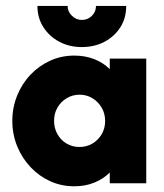

<svg xmlns="http://www.w3.org/2000/svg" viewBox="-20 -628 561 658"><path d="M234.7 10.4Q190.3 10.4 152.1 -6.9Q113.9 -24.3 84.7 -55.2Q55.6 -86.1 38.9 -126.7Q22.2 -167.4 22.2 -213.9Q22.2 -259.7 38.9 -300.7Q55.6 -341.7 84.7 -372.2Q113.9 -402.8 152.1 -420.1Q190.3 -437.5 234.7 -437.5Q272.2 -437.5 303.1 -425.3Q334 -413.2 356.2 -391V-427.1H481.2V0H356.2V-36.8Q334 -14.6 303.1 -2.1Q272.2 10.4 234.7 10.4ZM252.1 -124.3Q277.1 -124.3 296.9 -136.1Q316.7 -147.9 328.5 -168.1Q340.3 -188.2 340.3 -213.2Q340.3 -238.9 328.5 -259Q316.7 -279.2 296.9 -291.3Q277.1 -303.5 252.8 -303.5Q228.5 -303.5 208.3 -291.3Q188.2 -279.2 176.7 -259Q165.3 -238.9 165.3 -213.9Q165.3 -188.9 176.7 -168.4Q188.2 -147.9 208 -136.1Q227.8 -124.3 252.1 -124.3ZM260.4 -466.7Q218.1 -466.7 183.7 -484.7Q149.3 -502.8 128.8 -534.7Q108.3 -566.7 108.3 -607.6H211.8Q211.8 -588.2 226.4 -574Q241 -559.7 260.4 -559.7Q280.6 -559.7 294.8 -573.6Q309 -587.5 309 -607.6H412.5Q412.5 -566 392.4 -534.4Q372.2 -502.8 337.8 -484.7Q303.5 -466.7 260.4 -466.7Z"/></svg>

Font: Afacad Flux ExtraBold
Style: Regular
Weight: 800
Designer: Kristian Moeller
Foundry: Dicotype
Version: Version 1.100